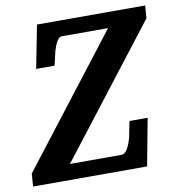

<svg xmlns="http://www.w3.org/2000/svg" viewBox="-113 -741 753 811"><g transform="rotate(-10 263.5 -335.5)"><path d="M563 -671 559 -617 134 -67H355Q381 -67 399 -132Q406 -167 413 -202H491L453 0H-36L-32 -55L392 -604H193Q173 -604 156 -547Q149 -517 142 -487H63L99 -671Z"/></g></svg>

Font: Apparatus SIL
Style: Bold Italic
Weight: 700
Italic angle: -11°
Version: Version 1.0